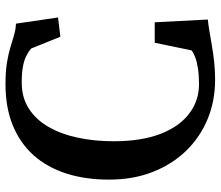

<svg xmlns="http://www.w3.org/2000/svg" viewBox="-72 -719 802 698"><g transform="rotate(90 329.0 -370.0)"><path d="M286 11Q240.5 11 208.2 5.8Q176 0.5 152.2 -6.8Q128.5 -14 108.2 -20Q88 -26 66 -27L43.5 -180L113.5 -188.5L156.5 -82Q167.5 -72.5 182.8 -64.8Q198 -57 221.2 -52.5Q244.5 -48 280.5 -48Q334.5 -48 374.8 -73.8Q415 -99.5 441.2 -145.2Q467.5 -191 480.5 -251.5Q493.5 -312 493.5 -381.5Q493.5 -484 466.5 -553Q439.5 -622 392.5 -657.2Q345.5 -692.5 286 -692.5Q253 -692.5 228 -688.5Q203 -684.5 186.8 -678.2Q170.5 -672 163 -665L135.5 -531.5H61L51 -724.5Q70.5 -726.5 94.2 -730.5Q118 -734.5 145.2 -739.2Q172.5 -744 203.8 -747.5Q235 -751 270 -751Q347.5 -751 413.5 -723.5Q479.5 -696 528.8 -645Q578 -594 605.5 -523.2Q633 -452.5 633 -365.5Q633 -279.5 610.8 -210Q588.5 -140.5 544.5 -91.2Q500.5 -42 435.8 -15.5Q371 11 286 11Z"/></g></svg>

Font: Merriweather SemiBold
Style: Regular
Weight: 600
Version: Version 2.100